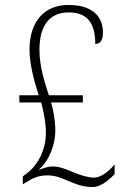

<svg xmlns="http://www.w3.org/2000/svg" viewBox="-20 -744 507 774"><path d="M353 10C391 10 426 -26 442 -42V-81C420 -55 389 -28 359 -28C336 -28 308 -37 282 -47C262 -55 224 -73 195 -73C181 -73 167 -71 139 -60L138 -62C179 -96 203 -164 203 -216C203 -255 196 -297 186 -331H314V-360H177C162 -406 139 -474 139 -543C139 -636 176 -694 257 -694C338 -694 364 -643 364 -567C382 -567 395 -578 395 -613C395 -679 351 -724 256 -724C160 -724 99 -659 99 -544C99 -485 118 -416 136 -360H58V-331H146C156 -294 165 -249 165 -209C165 -129 123 -70 87 -44L72 -33V-1L85 -9C112 -26 135 -37 171 -37C205 -37 227 -26 252 -16C283 -3 311 10 353 10Z"/></svg>

Font: Noto Serif Devanagari Condensed ExtraLight
Style: Regular
Weight: 200
Width: 3
Designer: Universal Thirst, Indian Type Foundry and the Monotype Design Team
Foundry: Monotype Imaging Inc.
Version: Version 2.004